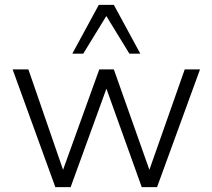

<svg xmlns="http://www.w3.org/2000/svg" viewBox="-20 -771 875 791"><path d="M208 0 32 -485H97L252 -36H227L389 -485H449L608 -36H583L741 -485H804L627 0H564L400 -457H437L271 0ZM278 -550 387 -751H449L558 -550H513L418 -705L323 -550Z"/></svg>

Font: Nunito Sans 12pt Light
Style: Regular
Weight: 300
Designer: Vernon Adams
Foundry: Vernon Adams
Version: Version 3.101;gftools[0.9.27]